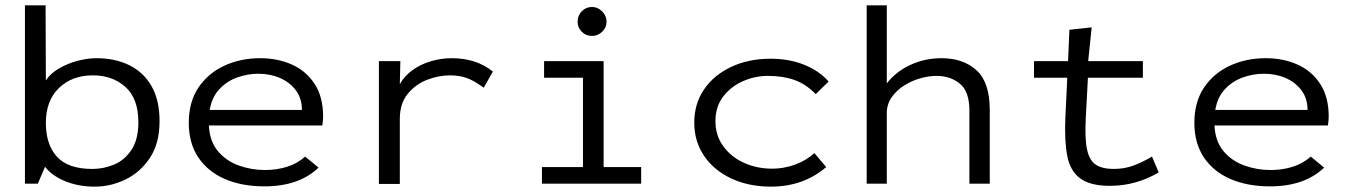

<svg xmlns="http://www.w3.org/2000/svg" viewBox="-20 -685 5040 716"><path d="M334 11Q272 11 222.5 -9.5Q173 -30 148 -63L121 0H73V-665H150L151 -385Q168 -411 199.5 -429.5Q231 -448 268.5 -458Q306 -468 339 -468Q409 -468 462 -442Q515 -416 545 -364Q575 -312 575 -233Q575 -151 539.5 -97Q504 -43 448.5 -16Q393 11 334 11ZM324 -55Q367 -55 406 -71.5Q445 -88 470.5 -126.5Q496 -165 496 -229Q496 -318 447.5 -361Q399 -404 327 -404Q248 -404 199.5 -356.5Q151 -309 151 -227Q151 -146 192.5 -100.5Q234 -55 324 -55Z M966 10Q882 10 818.5 -17.5Q755 -45 719.5 -98Q684 -151 684 -227Q684 -305 720 -358.5Q756 -412 816.5 -440Q877 -468 950 -468Q1015 -468 1068 -444.5Q1121 -421 1153 -372.5Q1185 -324 1185 -250Q1185 -242 1184 -233.5Q1183 -225 1182 -217H759Q762 -158 792.5 -121.5Q823 -85 870 -68Q917 -51 968 -51Q1012 -51 1050.5 -63Q1089 -75 1118 -101L1168 -60Q1095 10 966 10ZM762 -275H1106Q1106 -318 1083.5 -348Q1061 -378 1024.5 -394Q988 -410 943 -410Q904 -410 865.5 -396.5Q827 -383 798.5 -353Q770 -323 762 -275Z M1393 1V-457H1473L1471 -371Q1488 -402 1519 -424Q1550 -446 1588 -457Q1626 -468 1664 -468Q1757 -468 1818 -418L1784 -358Q1747 -385 1719.5 -394.5Q1692 -404 1658 -404Q1616 -404 1573 -387.5Q1530 -371 1500.5 -335Q1471 -299 1471 -242V1Z M2001 0V-62H2154V-395H2009V-457H2231V-62H2371V0ZM2188 -551Q2165 -551 2149.5 -566.5Q2134 -582 2134 -604Q2134 -627 2149.5 -643Q2165 -659 2188 -659Q2209 -659 2225.5 -642.5Q2242 -626 2242 -604Q2242 -582 2225.5 -566.5Q2209 -551 2188 -551Z M2855 11Q2772 11 2707 -19.5Q2642 -50 2605.5 -104Q2569 -158 2569 -228Q2569 -298 2605.5 -351.5Q2642 -405 2706.5 -435.5Q2771 -466 2854 -466Q2923 -466 2979 -443.5Q3035 -421 3070 -381L3022 -334Q2985 -372 2942 -387Q2899 -402 2844 -402Q2795 -402 2750 -382Q2705 -362 2676.5 -324.5Q2648 -287 2648 -233Q2648 -180 2677 -140Q2706 -100 2754 -78Q2802 -56 2860 -56Q2903 -56 2944.5 -71Q2986 -86 3017 -114L3061 -62Q2976 11 2855 11Z M3212 0V-665H3287V-374Q3321 -418 3375 -443Q3429 -468 3491 -468Q3572 -468 3621.5 -423Q3671 -378 3671 -275V0H3595V-273Q3595 -344 3559.5 -373Q3524 -402 3472 -402Q3444 -402 3412 -393Q3380 -384 3351.5 -366Q3323 -348 3305 -322Q3287 -296 3287 -263V0Z M4119 8Q4046 8 4008.5 -19.5Q3971 -47 3960 -103.5Q3949 -160 3953 -248L3960 -395H3836V-457H3963L3968 -574L4051 -583L4038 -457H4242V-395H4037L4029 -243Q4025 -167 4034 -126.5Q4043 -86 4067 -70.5Q4091 -55 4133 -55Q4174 -55 4208 -68Q4242 -81 4276 -101L4301 -42Q4216 8 4119 8Z M4716 10Q4632 10 4568.5 -17.5Q4505 -45 4469.5 -98Q4434 -151 4434 -227Q4434 -305 4470 -358.5Q4506 -412 4566.5 -440Q4627 -468 4700 -468Q4765 -468 4818 -444.5Q4871 -421 4903 -372.5Q4935 -324 4935 -250Q4935 -242 4934 -233.5Q4933 -225 4932 -217H4509Q4512 -158 4542.5 -121.5Q4573 -85 4620 -68Q4667 -51 4718 -51Q4762 -51 4800.5 -63Q4839 -75 4868 -101L4918 -60Q4845 10 4716 10ZM4512 -275H4856Q4856 -318 4833.5 -348Q4811 -378 4774.5 -394Q4738 -410 4693 -410Q4654 -410 4615.5 -396.5Q4577 -383 4548.5 -353Q4520 -323 4512 -275Z"/></svg>

Font: Inconsolata Expanded Thin
Style: Regular
Weight: 100
Width: 7
Monospace: yes
Designer: Raph Levien, Cyreal, Brenton Simpson
Foundry: Raph Levien, Cyreal, Google
Version: Version 3.100; ttfautohint (v1.8.4.7-5d5b)